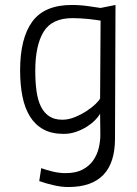

<svg xmlns="http://www.w3.org/2000/svg" viewBox="-20 -529 552 773"><path d="M231 -47Q256 -47 281.5 -57.5Q307 -68 328.5 -82Q350 -96 365 -110.5Q380 -125 383 -133L385 -446Q378 -447 365 -449Q352 -451 336.5 -452.5Q321 -454 304 -455Q287 -456 272 -456Q189 -456 155.5 -401Q122 -346 122 -244Q122 -199 127 -162.5Q132 -126 144.5 -100.5Q157 -75 178 -61Q199 -47 231 -47ZM146 148Q168 156 193.5 162Q219 168 244 168Q286 168 313 153.5Q340 139 355.5 116.5Q371 94 377.5 67Q384 40 384 14L383 -71Q377 -60 363.5 -46Q350 -32 330.5 -19.5Q311 -7 287 1.5Q263 10 236 10Q188 10 155 -8Q122 -26 101 -59.5Q80 -93 70.5 -140Q61 -187 61 -246Q61 -375 110 -442Q159 -509 269 -509Q303 -509 337 -504Q371 -499 385 -497L445 -509L443 29Q443 224 255 224Q228 224 197 217Q166 210 138 200Z"/></svg>

Font: Panefresco 250wt
Style: Regular
Weight: 300
Version: Version 1.000